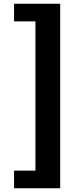

<svg xmlns="http://www.w3.org/2000/svg" viewBox="-20 -790 440 1024"><path d="M55 120V214H301V-770H55V-676H169V120Z"/></svg>

Font: コーポレート・ロゴ ver3 Bold
Style: Regular
Weight: 700
Designer: [KANA_main] LOGOTYPE.JP [Source Han Sans] Ryoko NISHIZUKA 西塚涼子 (kana, bopomofo & ideographs); Paul D. Hunt (Latin, Greek
Version: Version 12.001;FEAKit 1.0